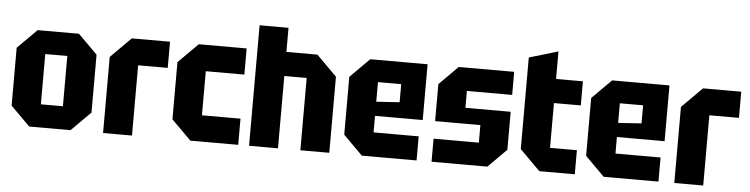

<svg xmlns="http://www.w3.org/2000/svg" viewBox="-44 -906 4340 1111"><g transform="rotate(5 2126.0 -350.0)"><path d="M36 -112V-448L148 -560H388L500 -448V-112L388 0H148ZM204 -134H332V-426H204Z M577 0V-442L695 -560H917V-408H745V0Z M970 -114V-446L1084 -560H1362V-408H1138V-152H1362V0H1084Z M1425 0V-700H1593V-560H1773L1891 -442V0H1723V-420H1593V0Z M1968 -112V-448L2080 -560H2413V-236H2136V-140H2398V0H2080ZM2136 -318 2271 -327V-432H2136Z M2485 0V-134H2748V-236H2485V-451L2594 -560H2916V-426H2653V-328H2916V-107L2809 0Z M2993 -650 3161 -700V-540H3317V-400H3161V-140H3317V0H3111L2993 -118Z M3373 -112V-448L3485 -560H3818V-236H3541V-140H3803V0H3485ZM3541 -318 3676 -327V-432H3541Z M3895 0V-442L4013 -560H4235V-408H4063V0Z"/></g></svg>

Font: Tektur SemiCondensed
Style: Bold
Weight: 700
Width: 4
Designer: Adam Jagosz
Foundry: Adam Jagosz
Version: Version 1.005;gftools[0.9.30]